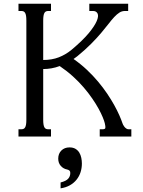

<svg xmlns="http://www.w3.org/2000/svg" viewBox="-20 -736 773 1035"><path d="M544.9 -71.8Q542 -84 533.7 -104.2Q525.4 -124.5 511.5 -149.9Q497.6 -175.3 477.5 -204.6Q457.5 -233.9 431.6 -264.2Q405.8 -294.4 373.3 -324Q340.8 -353.5 301.8 -379.9Q279.8 -371.6 257.3 -367.7Q234.9 -363.8 212.9 -363.8V-91.3Q212.9 -75.2 214.6 -64.9Q216.3 -54.7 219.7 -49.1Q223.1 -43.5 228.3 -41.3Q233.4 -39.1 240.7 -39.1H254.9V0H79.6V-39.1H94.2Q101.6 -39.1 106.7 -41.3Q111.8 -43.5 115.2 -49.1Q118.7 -54.7 120.4 -64.9Q122.1 -75.2 122.1 -91.3V-624.5Q122.1 -640.6 120.4 -650.9Q118.7 -661.1 115.2 -666.7Q111.8 -672.4 106.7 -674.6Q101.6 -676.8 94.2 -676.8H79.6V-715.8H254.9V-676.8H240.7Q233.4 -676.8 228.3 -674.6Q223.1 -672.4 219.7 -666.7Q216.3 -661.1 214.6 -650.9Q212.9 -640.6 212.9 -624.5V-412.6Q259.8 -412.6 297.4 -427.2Q335 -441.9 367.2 -468.8Q425.8 -518.1 457.8 -556.6Q489.7 -595.2 501.2 -622.1Q512.7 -648.9 506.1 -662.8Q499.5 -676.8 481.4 -676.8H461.4V-715.8H670.9V-676.8H653.8Q637.2 -676.8 623.8 -668.2Q610.4 -659.7 595.9 -644.3Q581.5 -628.9 564.7 -606.9Q547.9 -585 524.9 -557.9Q502 -530.8 470.7 -499.3Q439.5 -467.8 397 -433.1Q391.6 -429.2 386.7 -425.5Q381.8 -421.9 376.5 -418Q415.5 -390.6 448.5 -359.6Q481.4 -328.6 508.8 -295.9Q536.1 -263.2 557.9 -231Q579.6 -198.7 595.9 -169.2Q612.3 -139.6 623.3 -114.5Q634.3 -89.4 640.1 -71.8Q641.1 -68.4 643.8 -63Q646.5 -57.6 650.9 -52.2Q655.3 -46.9 660.9 -43Q666.5 -39.1 673.8 -39.1H688V0H517.6V-39.1H532.2Q546.4 -39.1 547.9 -46.1Q549.3 -53.2 544.9 -71.8ZM421.4 145.5Q421.4 169.9 414.3 192.1Q407.2 214.4 392.8 232.4Q378.4 250.5 356.9 262.7Q335.4 274.9 306.6 279.3V247.6Q335.9 240.2 347.4 227.5Q358.9 214.8 358.9 196.3Q358.9 187.5 354.5 183.6Q350.1 179.7 341.8 177.7Q321.3 173.8 307.6 158.2Q293.9 142.6 293.9 119.1Q293.9 92.3 310.8 75.4Q327.6 58.6 354.5 58.6Q374 58.6 387 66.4Q399.9 74.2 407.5 86.7Q415 99.1 418.2 114.7Q421.4 130.4 421.4 145.5Z"/></svg>

Font: Arian Grqi
Style: Regular
Weight: 400
Designer: Ruben Hakobyan (Tarumian)
Foundry: Ruben Hakobyan (Tarumian)
Version: Version 1.003